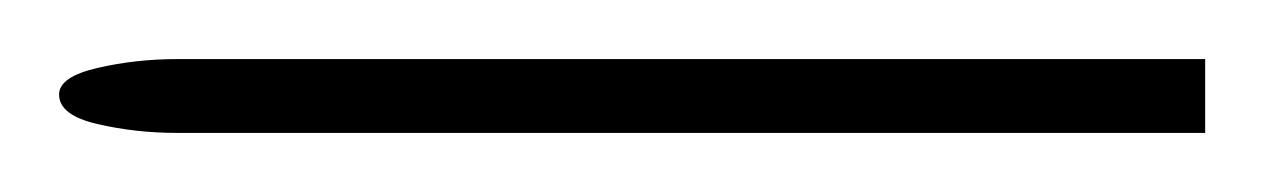

<svg xmlns="http://www.w3.org/2000/svg" viewBox="-60 -45 428 65"><path d="M0 0Q-14 0 -27 -3Q-40 -6 -40 -13Q-40 -19 -27 -22Q-14 -25 0 -25H348V0Z"/></svg>

Font: Noto Sans Syriac Western Thin
Style: Regular
Weight: 100
Designer: Patrick Giasson and the Monotype Design Team
Foundry: Monotype Imaging Inc.
Version: Version 3.000; ttfautohint (v1.8.4.7-5d5b)